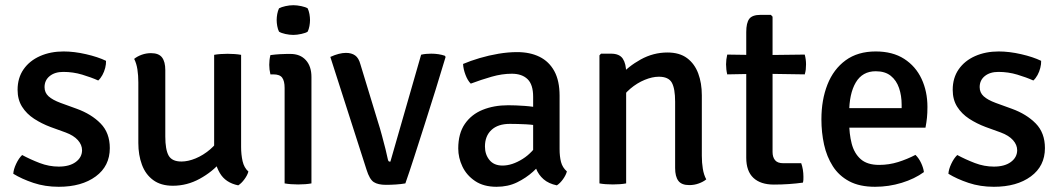

<svg xmlns="http://www.w3.org/2000/svg" viewBox="-20 -704 4067 737"><path d="M31 -37Q32 -54 42 -75.2Q52 -96.5 65 -109Q96.5 -92 132.5 -78.2Q168.5 -64.5 205.5 -64.5Q246.5 -64.5 270.5 -82Q294.5 -99.5 295 -127Q295 -148 279 -166Q263 -184 232 -195.5L174 -216.5Q139.5 -229.5 110.8 -248.2Q82 -267 64.8 -294.2Q47.5 -321.5 47.5 -359Q47.5 -405 70.5 -438Q93.5 -471 133.8 -488.8Q174 -506.5 224 -506.5Q264.5 -506.5 310.2 -496Q356 -485.5 387 -470.5Q387.5 -458 383.8 -443.2Q380 -428.5 373 -415.8Q366 -403 357 -395Q330.5 -407 295.5 -417.5Q260.5 -428 223 -428Q190.5 -428 170.8 -412Q151 -396 151 -369.5Q151 -348.5 166.2 -334.5Q181.5 -320.5 212.5 -309L274.5 -286.5Q331 -266 366.2 -230Q401.5 -194 401.5 -135.5Q401.5 -66.5 347.5 -26.8Q293.5 13 205.5 13Q153 13 108.2 -2Q63.5 -17 31 -37Z M905.5 -140Q905.5 -110.5 911.2 -85.2Q917 -60 933.5 -45.5Q929.5 -31 918.2 -15.8Q907 -0.5 894.5 7.5Q845.5 -2.5 823.8 -39.8Q802 -77 802 -125V-493.5Q812.5 -495.5 826 -496.5Q839.5 -497.5 853.5 -497.5Q867.5 -497.5 881 -496.5Q894.5 -495.5 905.5 -493.5ZM511 -388Q511 -414 507.5 -437.2Q504 -460.5 495 -478Q506.5 -487.5 523.8 -493.8Q541 -500 559.5 -500Q589.5 -500 602 -483.5Q614.5 -467 614.5 -435V-180Q614.5 -130 627.2 -107Q640 -84 676.5 -84Q702 -84 731 -96Q760 -108 786.2 -130.2Q812.5 -152.5 828.5 -182V-83.5Q795.5 -44.5 746.8 -17.8Q698 9 643.5 9Q597.5 9 568 -12.8Q538.5 -34.5 524.8 -71.8Q511 -109 511 -155Z M1175.5 0Q1165 2 1151.8 3Q1138.5 4 1124.5 4Q1110.5 4 1097 3Q1083.5 2 1072.5 0V-366.5Q1072.5 -393 1063.2 -405.8Q1054 -418.5 1029.5 -418.5H1018Q1013.5 -437 1013.5 -455Q1013.5 -464 1014.5 -473.2Q1015.5 -482.5 1018 -492.5Q1037 -495 1053.8 -496Q1070.5 -497 1081.5 -497H1094.5Q1132.5 -497 1154 -473.2Q1175.5 -449.5 1175.5 -408.5ZM1042 -627Q1042 -638 1044.2 -650.2Q1046.5 -662.5 1051 -672Q1060 -677 1075.8 -680.5Q1091.5 -684 1106 -684Q1120 -684 1136.5 -680.5Q1153 -677 1161 -672Q1165.5 -662.5 1167.8 -650Q1170 -637.5 1170 -627Q1170 -616.5 1167.8 -604Q1165.5 -591.5 1161 -582.5Q1154 -577.5 1137 -573.8Q1120 -570 1106 -570Q1091.5 -570 1075.5 -573.5Q1059.5 -577 1051 -582.5Q1046.5 -591.5 1044.2 -604Q1042 -616.5 1042 -627Z M1596.5 -494Q1607 -496.5 1616.8 -497.2Q1626.5 -498 1635.5 -498Q1649.5 -498 1662.8 -496Q1676 -494 1687.5 -490L1690.5 -485.5Q1673.5 -428 1652.5 -360.8Q1631.5 -293.5 1610 -226.2Q1588.5 -159 1569.5 -100Q1550.5 -41 1536 0Q1519 3 1499.5 4.2Q1480 5.5 1461.5 5.5Q1431 5.5 1414.8 -5Q1398.5 -15.5 1387 -52.5L1248 -485.5Q1265.5 -493.5 1280.2 -497.2Q1295 -501 1308 -501Q1329.5 -501 1343.2 -491.2Q1357 -481.5 1363.5 -457L1430.5 -237Q1438.5 -212.5 1446 -184.2Q1453.5 -156 1459.8 -131.5Q1466 -107 1469 -91.5Q1470.5 -86 1472.2 -84.8Q1474 -83.5 1478.5 -83.5Z M1739 -134Q1739 -191.5 1764.2 -228.2Q1789.5 -265 1832.8 -282.5Q1876 -300 1930.5 -300Q1958.5 -300 1993.8 -297.5Q2029 -295 2059.5 -288V-218.5Q2033 -225 1999.5 -226.8Q1966 -228.5 1937 -228.5Q1891.5 -228.5 1866.5 -205.2Q1841.5 -182 1841.5 -141.5Q1841.5 -111 1858.8 -89.8Q1876 -68.5 1909 -68.5Q1945.5 -68.5 1986 -93.8Q2026.5 -119 2054.5 -168.5L2070.5 -90Q2052.5 -69 2026 -45Q1999.5 -21 1964.8 -4Q1930 13 1886 13Q1836.5 13 1803.8 -9Q1771 -31 1755 -64.8Q1739 -98.5 1739 -134ZM2156 -46Q2152.5 -32 2141.2 -16.2Q2130 -0.5 2117.5 7.5Q2086 1 2066.5 -16Q2047 -33 2037.8 -56.8Q2028.5 -80.5 2026.5 -107V-332.5Q2026.5 -379.5 2005 -400.2Q1983.5 -421 1944.5 -421Q1907 -421 1867 -409.5Q1827 -398 1787 -383Q1775 -395 1766.8 -416.8Q1758.5 -438.5 1757.5 -458.5Q1785.5 -470.5 1821 -481Q1856.5 -491.5 1893.8 -497.8Q1931 -504 1965 -504Q2014.5 -504 2051 -486Q2087.5 -468 2107.8 -431Q2128 -394 2128 -336.5V-131.5Q2128 -103.5 2133.5 -82.2Q2139 -61 2156 -46Z M2325.5 -498Q2358 -498 2370.8 -478.5Q2383.5 -459 2383.5 -424.5V0Q2373 2 2359.8 3Q2346.5 4 2332.5 4Q2318.5 4 2305 3Q2291.5 2 2281 0V-491.5L2287 -498ZM2674 -105.5Q2674 -79.5 2677.8 -56.2Q2681.5 -33 2691 -15.5Q2679.5 -6 2662.2 0.2Q2645 6.5 2626 6.5Q2596 6.5 2583.8 -10Q2571.5 -26.5 2571.5 -59V-313.5Q2571.5 -364 2558.8 -386.8Q2546 -409.5 2509 -409.5Q2484 -409.5 2454.8 -397.5Q2425.5 -385.5 2399.5 -363.5Q2373.5 -341.5 2357.5 -311.5V-410.5Q2391 -449 2439.5 -475.8Q2488 -502.5 2542 -502.5Q2588.5 -502.5 2617.5 -480.8Q2646.5 -459 2660.2 -422Q2674 -385 2674 -338.5Z M2844.5 -581Q2844.5 -616 2856 -631.5Q2867.5 -647 2900 -647H2939L2945.5 -640V-120.5Q2945.5 -101 2955 -89.2Q2964.5 -77.5 2986.5 -77.5H3055.5Q3059.5 -66.5 3061.8 -52.8Q3064 -39 3064 -25.5Q3064 -20 3063.8 -14Q3063.5 -8 3062 -3Q3037 0.5 3008.5 2.5Q2980 4.5 2950.5 4.5Q2899.5 4.5 2872 -21.2Q2844.5 -47 2844.5 -98.5ZM3069 -494.5Q3074 -476 3074 -457Q3074 -446.5 3073 -437.2Q3072 -428 3069 -418.5L2905.5 -421L2771.5 -418.5Q2767 -437 2767 -457Q2767 -475 2771.5 -494.5L2907 -492.5Z M3197.5 -214V-289H3441V-302Q3441 -337 3431 -366.2Q3421 -395.5 3399.2 -413Q3377.5 -430.5 3341.5 -430.5Q3290.5 -430.5 3265 -387.5Q3239.5 -344.5 3239.5 -269V-237.5Q3239.5 -190.5 3249.2 -152.8Q3259 -115 3284 -93Q3309 -71 3354.5 -71Q3392.5 -71 3427.5 -82Q3462.5 -93 3494 -109.5Q3507 -97 3515.8 -78.2Q3524.5 -59.5 3526.5 -43.5Q3491 -17.5 3441.2 -2.2Q3391.5 13 3339 13Q3279.5 13 3239.8 -8.2Q3200 -29.5 3176.8 -66Q3153.5 -102.5 3143.2 -149Q3133 -195.5 3133 -246Q3133 -320.5 3156.2 -379.5Q3179.5 -438.5 3226 -472.5Q3272.5 -506.5 3341.5 -506.5Q3406.5 -506.5 3450.8 -478Q3495 -449.5 3517.5 -401.2Q3540 -353 3540 -293.5Q3540 -269.5 3538.2 -252.2Q3536.5 -235 3532.5 -214Z M3620.5 -37Q3621.5 -54 3631.5 -75.2Q3641.5 -96.5 3654.5 -109Q3686 -92 3722 -78.2Q3758 -64.5 3795 -64.5Q3836 -64.5 3860 -82Q3884 -99.5 3884.5 -127Q3884.5 -148 3868.5 -166Q3852.5 -184 3821.5 -195.5L3763.5 -216.5Q3729 -229.5 3700.2 -248.2Q3671.5 -267 3654.2 -294.2Q3637 -321.5 3637 -359Q3637 -405 3660 -438Q3683 -471 3723.2 -488.8Q3763.5 -506.5 3813.5 -506.5Q3854 -506.5 3899.8 -496Q3945.5 -485.5 3976.5 -470.5Q3977 -458 3973.2 -443.2Q3969.5 -428.5 3962.5 -415.8Q3955.5 -403 3946.5 -395Q3920 -407 3885 -417.5Q3850 -428 3812.5 -428Q3780 -428 3760.2 -412Q3740.5 -396 3740.5 -369.5Q3740.5 -348.5 3755.8 -334.5Q3771 -320.5 3802 -309L3864 -286.5Q3920.5 -266 3955.8 -230Q3991 -194 3991 -135.5Q3991 -66.5 3937 -26.8Q3883 13 3795 13Q3742.5 13 3697.8 -2Q3653 -17 3620.5 -37Z"/></svg>

Font: Signika Light
Style: Regular
Weight: 400
Version: Version 2.003;gftools[0.9.32]